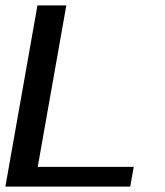

<svg xmlns="http://www.w3.org/2000/svg" viewBox="-23 -695 614 715"><path d="M-3 0H462L475 -73.5H117.5L224 -675H116.5Z"/></svg>

Font: Anybody SemiExpanded
Style: Italic
Weight: 400
Width: 6
Italic angle: -10°
Version: Version 1.113;gftools[0.9.25]